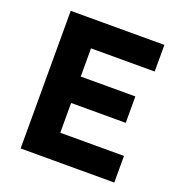

<svg xmlns="http://www.w3.org/2000/svg" viewBox="-127 -806 860 915"><g transform="rotate(20 303.5 -349.0)"><path d="M77 0V-698H552V-563H229V-420H506V-286H229V-135H552V0Z"/></g></svg>

Font: IBM Plex Arabic
Style: Bold
Weight: 700
Designer: Mike Abbink, Paul van der Laan, Pieter van Rosmalen, Wael Morcos, Khajak Apelian
Foundry: Bold Monday
Version: Version 1.0